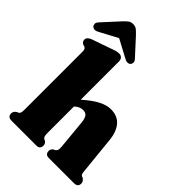

<svg xmlns="http://www.w3.org/2000/svg" viewBox="-272 -1057 1172 1172"><g transform="rotate(45 313.5 -471.0)"><path d="M264 -719.5V-389.5Q318 -437 359 -458Q400 -479 435.5 -479Q493.5 -479 525 -441.8Q556.5 -404.5 562.5 -340L586.5 -104.5Q588 -84.5 590.2 -76.8Q592.5 -69 599 -65L609.5 -60.5Q628.5 -48 628.5 -30Q628.5 0 595 0H378Q346.5 0 346.5 -30.5Q346.5 -47.5 361.5 -57L372 -62.5Q379 -66.5 382.5 -74.8Q386 -83 384.5 -103L366 -296.5Q363 -326 352.5 -340.8Q342 -355.5 319 -355.5Q291 -355.5 264.5 -331.5L264 -331V-104.5Q264 -83.5 266.8 -75Q269.5 -66.5 276.5 -62.5L287 -57Q301.5 -47.5 301.5 -30.5Q301.5 0 270.5 0H56Q22.5 0 22.5 -30Q22.5 -49 41.5 -60.5L52 -65Q58.5 -69 61.5 -76.8Q64.5 -84.5 64.5 -104.5V-603.5Q64.5 -619 60.8 -625.2Q57 -631.5 49 -635L38.5 -637.5Q20 -646.5 20 -664.5Q20 -685.5 49 -697L172 -740Q193 -748 205.5 -751.5Q218 -755 230.5 -755Q246.5 -755 255.2 -745Q264 -735 264 -719.5ZM324 -758.5Q306.5 -743 276.5 -761L164 -821L51.5 -761Q22 -743 4 -758.5Q-2.5 -764.5 -3.5 -776.2Q-4.5 -788 7.5 -800.5L104 -906Q119.5 -922.5 132 -932.5Q144.5 -942.5 164 -942.5Q183.5 -942.5 196 -932.5Q208.5 -922.5 224 -906L320.5 -800.5Q332.5 -788 331.5 -776.2Q330.5 -764.5 324 -758.5Z"/></g></svg>

Font: Fraunces 72pt Soft Black
Style: Regular
Weight: 900
Version: Version 1.000;[b76b70a41]